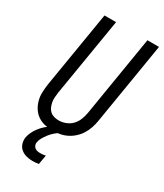

<svg xmlns="http://www.w3.org/2000/svg" viewBox="-233 -823 968 1135"><g transform="rotate(30 250.5 -256.0)"><path d="M204 8Q175 8 148.5 2Q122 -4 100.5 -19Q79 -34 65 -56Q51 -78 44 -104Q37 -130 38 -158Q39 -186 43 -214L129 -735H208L120 -203Q118 -186 116.5 -169.5Q115 -153 118 -137Q121 -121 127 -106.5Q133 -92 144.5 -81.5Q156 -71 171.5 -66.5Q187 -62 204 -62Q227 -62 251 -71Q275 -80 292.5 -98.5Q310 -117 319 -140.5Q328 -164 332 -187L422 -735H501L409 -176Q405 -152 397 -128Q389 -104 375.5 -82Q362 -60 342.5 -42Q323 -24 300 -12.5Q277 -1 252.5 3.5Q228 8 204 8ZM190 223Q168 223 147.5 217.5Q127 212 111 199Q95 186 88.5 165.5Q82 145 85 123Q89 103 98 84.5Q107 66 120 49Q133 32 149 17.5Q165 3 183 -8H247L246 0Q230 10 216 22.5Q202 35 190.5 50Q179 65 169.5 81Q160 97 157 114Q155 124 158.5 134Q162 144 169.5 150Q177 156 187 158Q197 160 207 160Q216 160 225 159Q234 158 243 156L232 219Q221 221 211 222Q201 223 190 223Z"/></g></svg>

Font: Iosevka Fixed
Style: Italic
Weight: 400
Italic angle: -9°
Monospace: yes
Designer: Belleve Invis
Foundry: Belleve Invis
Version: Version 33.2.4